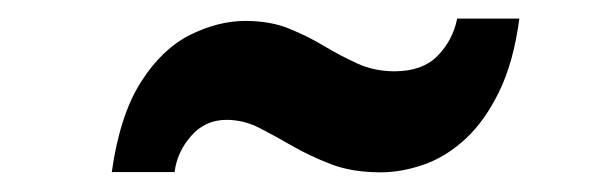

<svg xmlns="http://www.w3.org/2000/svg" viewBox="-20 -462 640 202"><path d="M97.6 -281Q106.1 -341.1 128.4 -375.9Q150.6 -410.7 180.2 -425.4Q209.9 -440 238 -440Q264.4 -440 284.1 -431.9Q303.9 -423.9 320.9 -413.6Q338 -403.4 355.9 -395.2Q373.9 -387 395 -387Q424.6 -387 440.5 -403.4Q456.4 -419.7 461 -442.4H526.4Q520.3 -396.3 504.9 -365.1Q489.6 -333.9 469.1 -315.3Q448.7 -296.7 425.5 -288.7Q402.3 -280.7 380.7 -280.7Q350.4 -280.7 328.1 -289.3Q305.9 -297.9 287.6 -308.4Q269.3 -319 252.9 -327.4Q236.4 -335.9 218.3 -335.9Q195.9 -335.9 181.1 -319Q166.3 -302.1 163.7 -281Z"/></svg>

Font: Mona Sans
Style: Italic
Weight: 200
Italic angle: -11.6951°
Designer: Deni Anggara
Foundry: GitHub
Version: Version 2.000